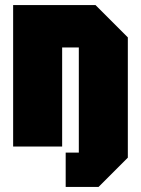

<svg xmlns="http://www.w3.org/2000/svg" viewBox="-20 -580 558 760"><path d="M32 0V-560H358L486 -432V44L370 160H240V24H292V-392H226V0Z"/></svg>

Font: Tektur Condensed ExtraBold
Style: Regular
Weight: 800
Width: 3
Designer: Adam Jagosz
Foundry: Adam Jagosz
Version: Version 1.005;gftools[0.9.30]